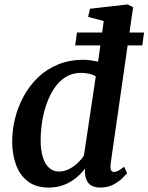

<svg xmlns="http://www.w3.org/2000/svg" viewBox="-20 -837 670 867"><path d="M479.5 -97Q477.5 -79 481 -69.8Q484.5 -60.5 494.5 -60.5Q503 -60.5 513.5 -65.8Q524 -71 540.5 -84L554 -55Q548.5 -48.5 532.8 -32.8Q517 -17 492 -3.5Q467 10 433 10Q399.5 10 382.5 -7Q365.5 -24 363.5 -57.5L363 -75Q348.5 -55 325.2 -35.2Q302 -15.5 270.5 -2.8Q239 10 200 10Q142 10 105.5 -18.2Q69 -46.5 52 -93.8Q35 -141 35 -197.5Q35 -249.5 48 -302.2Q61 -355 87 -402.5Q113 -450 151.5 -487.2Q190 -524.5 241.8 -545.8Q293.5 -567 358 -567Q373 -567 390.2 -564.5Q407.5 -562 423 -558.5L448.5 -742L378 -761L386.5 -797.5L556.5 -817L581 -804ZM412.5 -492Q399 -500.5 381.8 -504.2Q364.5 -508 346.5 -508Q306.5 -508 276.2 -489Q246 -470 224.8 -438Q203.5 -406 189.8 -366.2Q176 -326.5 169.8 -284.2Q163.5 -242 163.5 -203Q163.5 -160.5 173 -128.8Q182.5 -97 201 -79.8Q219.5 -62.5 245 -62.5Q270 -62.5 291.8 -73.5Q313.5 -84.5 331 -101.2Q348.5 -118 359 -134.5ZM327.5 -690H630.5L622.5 -632H319.5Z"/></svg>

Font: Merriweather 20pt SemiBold
Style: Italic
Weight: 600
Italic angle: -7.8°
Version: Version 2.101